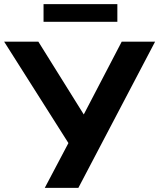

<svg xmlns="http://www.w3.org/2000/svg" viewBox="-41 -906 768 926"><path d="M175 0 289 -216 -21 -705H144L363 -354L546 -705H707L337 0ZM169 -801V-886H525V-801Z"/></svg>

Font: Mulish ExtraBold
Style: Regular
Weight: 800
Designer: Vernon Adams
Foundry: Vernon Adams
Version: Version 3.603; ttfautohint (v1.8.3)